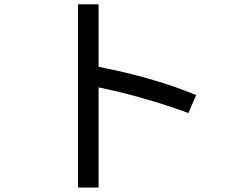

<svg xmlns="http://www.w3.org/2000/svg" viewBox="-20 -797 1040 876"><path d="M875 -363.3 839.8 -281.2Q636.7 -355.5 429.7 -398.4V58.6H335.9V-777.3H429.7V-492.2Q687.5 -441.4 875 -363.3Z"/></svg>

Font: Droid Sans Fallback
Style: Regular
Weight: 400
Designer: Steve Matteson
Foundry: Ascender Corporation
Version: 3.00 (Khmer version)